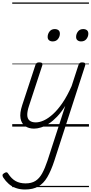

<svg xmlns="http://www.w3.org/2000/svg" viewBox="-98 -1015 733 1539"><path d="M175 16Q132 16 103 -4.5Q74 -25 66.5 -66.5Q59 -108 80 -172L186 -494Q190 -506 196.5 -510.5Q203 -515 217 -515Q233 -515 239 -509Q245 -503 241 -491L134 -165Q120 -123 120.5 -93.5Q121 -64 138.5 -49Q156 -34 189 -34Q219 -34 254 -50Q289 -66 327 -100.5Q365 -135 403 -190.5Q441 -246 476 -325L531 -494Q535 -506 541.5 -510.5Q548 -515 561 -515Q579 -515 583.5 -507.5Q588 -500 584 -488L337 275Q311 354 281 405Q251 456 208.5 480Q166 504 102 504Q63 504 30 492.5Q-3 481 -28 459Q-53 437 -72 408Q-78 398 -78 389.5Q-78 381 -65 373Q-52 365 -45 366Q-38 367 -33 376Q-6 418 27.5 436.5Q61 455 107 455Q154 455 185.5 435.5Q217 416 239.5 375.5Q262 335 283 272L425 -166Q393 -115 359.5 -80Q326 -45 293.5 -24Q261 -3 231 6.5Q201 16 175 16ZM324 -683Q307 -683 295.5 -692Q284 -701 284 -719Q284 -743 299 -762.5Q314 -782 341 -782Q359 -782 370.5 -773Q382 -764 382 -745Q382 -722 367 -702.5Q352 -683 324 -683ZM552 -683Q535 -683 523.5 -692Q512 -701 512 -719Q512 -743 527 -762.5Q542 -782 569 -782Q587 -782 598.5 -773Q610 -764 610 -745Q610 -722 595 -702.5Q580 -683 552 -683ZM0 475H615V485H0ZM0 -20H615V0H0ZM0 -505H615V-500H0ZM0 -995H615V-985H0Z"/></svg>

Font: Playwrite CZ Guides
Style: Regular
Weight: 400
Designer: Veronika Burian, José Scaglione
Foundry: TypeTogether
Version: Version 1.003